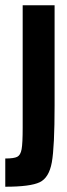

<svg xmlns="http://www.w3.org/2000/svg" viewBox="-20 -708 254 728"><path d="M66 -223V-688H187V-308Q187 -151 176.5 -92.5Q166 -34 130.5 -17Q95 0 0 0V-107Q33 -107 45.5 -113.5Q58 -120 62 -142.5Q66 -165 66 -223Z"/></svg>

Font: Saira Ultra Condensed ExtraBold
Style: Regular
Weight: 800
Width: 1
Designer: Hector Gatti with collaboration of the Omnibus-Type team
Foundry: Omnibus-Type
Version: Version 1.001; ttfautohint (v1.8)